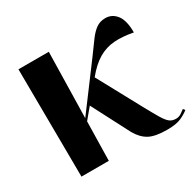

<svg xmlns="http://www.w3.org/2000/svg" viewBox="-125 -679 843 827"><g transform="rotate(-30 296.5 -265.0)"><path d="M62 0 58 -536H209L202 -210L361 -423Q388 -460 407 -486Q426 -512 445.5 -526Q465 -540 492 -540Q525 -540 546.5 -512.5Q568 -485 568 -425Q516 -435 475 -432Q434 -429 398 -408Q362 -387 326 -343L325 -342L441 -128Q466 -82 481 -57Q496 -32 508.5 -22Q521 -12 540 -12Q554 -12 565.5 -19.5Q577 -27 586 -34L593 -25Q579 -13 554 -1.5Q529 10 484 10Q424 10 394 -6.5Q364 -23 343 -60L246 -247L202 -194L198 0Z"/></g></svg>

Font: Noto Serif Display SemiCondensed
Style: Bold
Weight: 700
Width: 4
Designer: Monotype Design Team
Foundry: Monotype Imaging Inc.
Version: Version 2.009